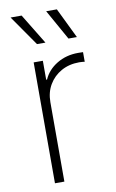

<svg xmlns="http://www.w3.org/2000/svg" viewBox="-87 -807 514 854"><g transform="rotate(-10 170.5 -380.0)"><path d="M90.3 0V-545.9H131.8V-460.4H135.7Q153.8 -502 196 -527.6Q238.3 -553.2 292 -553.2Q297.9 -553.2 303.5 -553Q309.1 -552.7 314.5 -552.7V-509.3Q311 -509.8 304.4 -510.5Q297.9 -511.2 289.6 -511.2Q244.1 -511.2 208.7 -491.5Q173.3 -471.7 153.1 -437.5Q132.8 -403.3 132.8 -358.9V0ZM119.1 -623.5 23.9 -760.3H73.7L157.2 -623.5ZM261.2 -623.5 184.6 -760.3H232.9L299.3 -623.5Z"/></g></svg>

Font: Inter Extra Light
Style: Regular
Weight: 200
Designer: Rasmus Andersson
Foundry: rsms
Version: Version 4.000;git-3c8e0fc